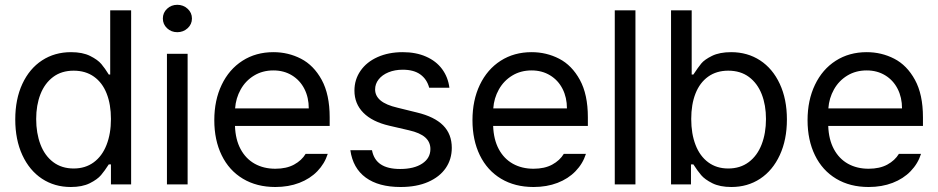

<svg xmlns="http://www.w3.org/2000/svg" viewBox="-20 -749 3811 780"><path d="M42 -263.7Q42 -346.2 70.8 -408.2Q99.6 -470.2 150.9 -503.7Q202.1 -537.1 268.6 -537.1Q315.4 -537.1 346.2 -521.7Q377 -506.3 391.6 -489Q406.2 -471.7 421.9 -446.3H427.7V-707H512.7V0H430.7V-81.1H421.9Q405.3 -55.2 390.4 -37.6Q375.5 -20 344.7 -4.6Q314 10.7 267.6 10.7Q201.7 10.7 150.6 -22.9Q99.6 -56.6 70.8 -118.9Q42 -181.2 42 -263.7ZM430.7 -265.6Q430.7 -324.7 413.3 -368.9Q396 -413.1 361.8 -437.5Q327.6 -461.9 279.3 -461.9Q230 -461.9 195.8 -436.3Q161.6 -410.6 144.3 -366.2Q127 -321.8 127 -265.6Q127 -208 144.3 -162.4Q161.6 -116.7 196 -90.6Q230.5 -64.5 279.3 -64.5Q326.7 -64.5 360.8 -89.6Q395 -114.7 412.8 -160.4Q430.7 -206.1 430.7 -265.6Z M658.2 -530.3H742.2V0H658.2ZM641.6 -673.8Q641.6 -697.3 658.7 -713.4Q675.8 -729.5 700.2 -729.5Q724.6 -729.5 742.2 -713.4Q759.8 -697.3 759.8 -673.8Q759.8 -650.4 742.2 -634.3Q724.6 -618.2 700.2 -618.2Q675.8 -618.2 658.7 -634.3Q641.6 -650.4 641.6 -673.8Z M850.6 -260.7Q850.6 -341.8 880.6 -404.5Q910.6 -467.3 965.1 -502.2Q1019.5 -537.1 1090.8 -537.1Q1150.9 -537.1 1202.6 -510.5Q1254.4 -483.9 1286.9 -424.6Q1319.3 -365.2 1319.3 -272.5V-237.3H934.6Q936.5 -182.1 957.5 -143.1Q978.5 -104 1014.9 -83.7Q1051.3 -63.5 1098.6 -63.5Q1143.6 -63.5 1174.6 -80.3Q1205.6 -97.2 1221.7 -124H1311.5Q1298.8 -84 1269.3 -53.5Q1239.7 -22.9 1196 -6.1Q1152.3 10.7 1098.6 10.7Q1022.9 10.7 966.8 -22.9Q910.6 -56.6 880.6 -118.2Q850.6 -179.7 850.6 -260.7ZM1234.4 -308.6Q1234.4 -353 1216.6 -387.9Q1198.7 -422.9 1166 -442.9Q1133.3 -462.9 1090.8 -462.9Q1046.4 -462.9 1012 -441.9Q977.5 -420.9 957.8 -385.5Q938 -350.1 935.1 -308.6Z M1616.2 -465.8Q1584 -465.8 1558.3 -455.3Q1532.7 -444.8 1518.3 -426.5Q1503.9 -408.2 1503.9 -385.7Q1503.9 -359.4 1526.1 -340.8Q1548.3 -322.3 1594.7 -311.5L1673.8 -292Q1745.1 -274.9 1780.3 -239.5Q1815.4 -204.1 1815.4 -148.4Q1815.4 -102.1 1790.8 -66.2Q1766.1 -30.3 1719.2 -9.8Q1672.4 10.7 1607.4 10.7Q1518.1 10.7 1465.8 -27.6Q1413.6 -65.9 1403.3 -138.7H1491.2Q1498.5 -100.1 1526.9 -81.3Q1555.2 -62.5 1605.5 -62.5Q1662.1 -62.5 1695.3 -84.5Q1728.5 -106.4 1728.5 -143.6Q1728.5 -171.9 1707.5 -190.7Q1686.5 -209.5 1641.6 -219.7L1561.5 -238.3Q1492.2 -254.4 1456.1 -291Q1419.9 -327.6 1419.9 -380.9Q1419.9 -425.8 1444.6 -461.4Q1469.2 -497.1 1513.9 -517.1Q1558.6 -537.1 1616.2 -537.1Q1669.9 -537.1 1710.9 -519Q1752 -501 1776.1 -468.3Q1800.3 -435.5 1805.7 -392.6H1723.6Q1714.4 -427.2 1687.7 -446.5Q1661.1 -465.8 1616.2 -465.8Z M1899.4 -260.7Q1899.4 -341.8 1929.4 -404.5Q1959.5 -467.3 2013.9 -502.2Q2068.4 -537.1 2139.6 -537.1Q2199.7 -537.1 2251.5 -510.5Q2303.2 -483.9 2335.7 -424.6Q2368.2 -365.2 2368.2 -272.5V-237.3H1983.4Q1985.4 -182.1 2006.3 -143.1Q2027.3 -104 2063.7 -83.7Q2100.1 -63.5 2147.5 -63.5Q2192.4 -63.5 2223.4 -80.3Q2254.4 -97.2 2270.5 -124H2360.4Q2347.7 -84 2318.1 -53.5Q2288.6 -22.9 2244.9 -6.1Q2201.2 10.7 2147.5 10.7Q2071.8 10.7 2015.6 -22.9Q1959.5 -56.6 1929.4 -118.2Q1899.4 -179.7 1899.4 -260.7ZM2283.2 -308.6Q2283.2 -353 2265.4 -387.9Q2247.6 -422.9 2214.8 -442.9Q2182.1 -462.9 2139.6 -462.9Q2095.2 -462.9 2060.8 -441.9Q2026.4 -420.9 2006.6 -385.5Q1986.8 -350.1 1983.9 -308.6Z M2561.5 0H2477.5V-707H2561.5Z M2706.1 -707H2790V-446.3H2796.9Q2815.9 -475.1 2828.9 -491Q2841.8 -506.8 2872.6 -522Q2903.3 -537.1 2950.2 -537.1Q3016.6 -537.1 3067.9 -503.7Q3119.1 -470.2 3147.9 -408.2Q3176.8 -346.2 3176.8 -263.7Q3176.8 -181.2 3147.9 -118.9Q3119.1 -56.6 3068.1 -22.9Q3017.1 10.7 2951.2 10.7Q2904.8 10.7 2874 -4.6Q2843.3 -20 2828.4 -37.6Q2813.5 -55.2 2796.9 -81.1H2787.1V0H2706.1ZM2938.5 -64.5Q2987.3 -64.5 3022 -90.6Q3056.6 -116.7 3074.2 -162.4Q3091.8 -208 3091.8 -265.6Q3091.8 -321.8 3074.5 -366.2Q3057.1 -410.6 3022.7 -436.3Q2988.3 -461.9 2938.5 -461.9Q2890.6 -461.9 2856.7 -437.5Q2822.8 -413.1 2805.4 -368.9Q2788.1 -324.7 2788.1 -265.6Q2788.1 -205.6 2805.7 -160.2Q2823.2 -114.7 2857.2 -89.6Q2891.1 -64.5 2938.5 -64.5Z M3260.7 -260.7Q3260.7 -341.8 3290.8 -404.5Q3320.8 -467.3 3375.2 -502.2Q3429.7 -537.1 3501 -537.1Q3561 -537.1 3612.8 -510.5Q3664.6 -483.9 3697 -424.6Q3729.5 -365.2 3729.5 -272.5V-237.3H3344.7Q3346.7 -182.1 3367.7 -143.1Q3388.7 -104 3425 -83.7Q3461.4 -63.5 3508.8 -63.5Q3553.7 -63.5 3584.7 -80.3Q3615.7 -97.2 3631.8 -124H3721.7Q3709 -84 3679.4 -53.5Q3649.9 -22.9 3606.2 -6.1Q3562.5 10.7 3508.8 10.7Q3433.1 10.7 3377 -22.9Q3320.8 -56.6 3290.8 -118.2Q3260.7 -179.7 3260.7 -260.7ZM3644.5 -308.6Q3644.5 -353 3626.7 -387.9Q3608.9 -422.9 3576.2 -442.9Q3543.5 -462.9 3501 -462.9Q3456.5 -462.9 3422.1 -441.9Q3387.7 -420.9 3367.9 -385.5Q3348.1 -350.1 3345.2 -308.6Z"/></svg>

Font: WEMIX Pretendard
Style: Regular
Weight: 400
Designer: Base glyphs from Inter by Rasmus Andersson; Hangeul glyphs from Noto Sans CJK(Source Han Sans) by Jang Soo-young and Kan
Foundry: Kil Hyung-jin
Version: Version 1.000